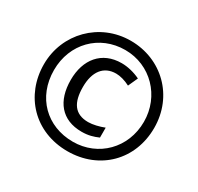

<svg xmlns="http://www.w3.org/2000/svg" viewBox="-155 -910 1142 1106"><g transform="rotate(30 416.0 -357.0)"><path d="M416 10C630 10 783 -144 783 -356C783 -569 621 -724 416 -724C209 -724 49 -561 49 -357C49 -149 198 10 416 10ZM416 -53C243 -53 116 -176 116 -357C116 -532 243 -662 415 -662C584 -662 714 -527 714 -357C714 -182 584 -53 416 -53ZM431 -128C476 -128 508 -138 540 -152V-218C507 -205 467 -195 436 -195C346 -195 309 -252 309 -356C309 -458 355 -518 437 -518C464 -518 497 -509 530 -492L559 -556C520 -575 475 -586 435 -586C303 -586 228 -492 228 -356C228 -216 298 -128 431 -128Z"/></g></svg>

Font: Noto Sans Gurmukhi SemiCondensed
Style: Bold
Weight: 700
Width: 4
Designer: Jelle Bosma - Monotype Design Team
Foundry: Monotype Imaging Inc.
Version: Version 2.004